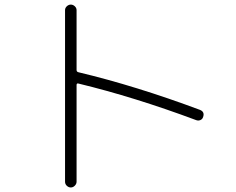

<svg xmlns="http://www.w3.org/2000/svg" viewBox="-20 -783 1040 846"><path d="M266.6 17.6V-738.3Q266.6 -748 274.4 -755.4Q282.2 -762.7 292 -762.7Q301.8 -762.7 309.6 -755.4Q317.4 -748 317.4 -738.3V-474.6Q317.4 -466.8 325.2 -464.8Q579.1 -404.3 861.3 -298.8Q882.8 -290 875 -267.6Q872.1 -257.8 862.8 -253.9Q853.5 -250 843.8 -253.9Q571.3 -355.5 325.2 -415Q317.4 -417 317.4 -408.2V17.6Q317.4 27.3 309.6 35.2Q301.8 43 292 43Q282.2 43 274.4 35.6Q266.6 28.3 266.6 17.6Z"/></svg>

Font: Rounded Mgen+ 1mn light
Style: Regular
Weight: 200
Designer: [Source Han Sans]
Ryoko NISHIZUKA  (kana & ideographs); Paul D. Hunt (Latin, Greek & Cyrillic); Wenlong ZHANG  (bopomofo
Version: Version 1.059.20150602